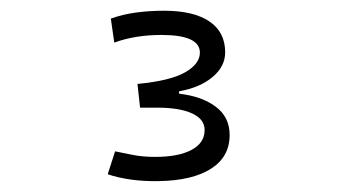

<svg xmlns="http://www.w3.org/2000/svg" viewBox="-20 -723 626 356"><path d="M274.4 -387.2Q246.1 -386.7 222.2 -390.1Q198.2 -393.6 179.7 -399.9L193.4 -442.4Q207.5 -439.5 226.1 -435.8Q244.6 -432.1 267.6 -432.1Q311 -432.1 335.2 -445.1Q359.4 -458 359.4 -481.9Q359.4 -502 336.2 -512.7Q313 -523.4 271 -523.4H239.7L234.9 -567.4Q295.9 -573.2 323.2 -588.9Q350.6 -604.5 350.6 -625.5Q350.6 -658.2 279.3 -658.2Q230.5 -658.2 191.9 -644L185.5 -688.5Q207 -696.3 231.9 -699.7Q256.8 -703.1 284.2 -703.1Q338.9 -703.1 368.2 -683.3Q397.5 -663.6 397.5 -626Q397.5 -599.6 374 -580.1Q350.6 -560.5 312 -553.7V-549.3Q354.5 -544.4 380.1 -525.1Q405.8 -505.9 405.8 -472.7Q405.8 -432.1 371.3 -410.2Q336.9 -388.2 274.4 -387.2Z"/></svg>

Font: Cascadia Mono NF ExtraLight
Style: Regular
Weight: 200
Monospace: yes
Designer: Aaron Bell
Foundry: Saja Typeworks
Version: Version 2404.023; ttfautohint (v1.8.4)